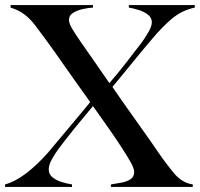

<svg xmlns="http://www.w3.org/2000/svg" viewBox="-37 -740 791 760"><path d="M-17 0V-10Q23 -21 66 -53.5Q109 -86 154 -137Q160 -144 177 -164.5Q194 -185 216 -211Q238 -237 260 -263.5Q282 -290 298.5 -309.5Q315 -329 320 -336Q316 -342 300 -364Q284 -386 262.5 -416.5Q241 -447 218.5 -479Q196 -511 177 -538Q158 -565 148 -578Q122 -614 102 -640Q82 -666 59.5 -683Q37 -700 5 -710V-720H331V-710Q312 -709 290 -704Q268 -699 252 -689Q236 -679 236 -661Q236 -647 250 -624Q264 -601 282 -575Q307 -539 333 -502Q359 -464 396 -411Q429 -449 464 -494Q498 -539 524 -572Q536 -588 550 -612Q564 -636 564 -652Q564 -670 548.5 -682Q533 -694 512 -700.5Q491 -707 473 -710V-720H734V-710Q683 -699 644 -666.5Q605 -634 561 -581Q555 -574 539 -555Q523 -536 503 -511.5Q483 -487 463 -462.5Q443 -438 428 -420Q413 -402 408 -396Q411 -392 421 -377Q431 -362 444.5 -343Q458 -324 471 -305.5Q484 -287 492 -276Q504 -259 523.5 -231.5Q543 -204 561 -178.5Q579 -153 586 -142Q621 -91 652.5 -53.5Q684 -16 726 -10V0H402V-10Q422 -13 443.5 -17Q465 -21 479.5 -30.5Q494 -40 494 -59Q494 -73 481 -96.5Q468 -120 451 -146Q428 -182 398.5 -224.5Q369 -267 331 -320Q318 -304 298.5 -281Q279 -258 258.5 -232.5Q238 -207 220.5 -184.5Q203 -162 192 -147Q178 -127 167 -107Q156 -87 156 -69Q156 -50 171 -38Q186 -26 207 -19.5Q228 -13 248 -10V0Z"/></svg>

Font: Mulat Addis
Style: Regular
Weight: 400
Designer: Fasil fikreab
Version: Version 1.001; ttfautohint (v1.8.3)